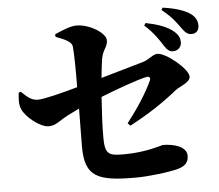

<svg xmlns="http://www.w3.org/2000/svg" viewBox="-57 -892 1113 974"><g transform="rotate(-5 500.0 -404.5)"><path d="M795 -636C809 -613 823 -603 840 -603C865 -603 883 -622 883 -645C883 -664 877 -681 857 -699C823 -730 771 -746 713 -758L705 -746C754 -702 777 -664 795 -636ZM890 -719C908 -694 920 -682 941 -682C965 -682 979 -698 979 -722C979 -746 970 -766 945 -784C915 -805 866 -820 806 -828L799 -817C855 -772 874 -741 890 -719ZM52 -466 41 -462C38 -431 35 -403 46 -378C63 -337 135 -279 178 -279C216 -279 234 -302 280 -326L339 -355L337 -161C337 -6 402 19 597 19C654 19 766 7 814 -7C841 -15 867 -29 867 -69C867 -117 800 -134 746 -134C739 -134 663 -104 545 -104C468 -104 449 -112 449 -200C449 -259 453 -334 458 -404C538 -436 649 -476 694 -485C708 -488 715 -479 710 -467C682 -405 634 -331 578 -259L591 -246C683 -294 762 -346 838 -407C855 -421 912 -438 912 -468C912 -507 803 -597 759 -597C735 -597 718 -573 682 -562L466 -500C470 -543 475 -578 478 -598C486 -643 510 -654 510 -688C510 -725 429 -776 362 -776C335 -776 298 -762 251 -741L252 -728C303 -709 332 -695 335 -672C339 -639 340 -545 339 -464C268 -444 169 -418 135 -418C97 -418 74 -446 52 -466Z"/></g></svg>

Font: Source Han Serif KR Heavy
Style: Regular
Weight: 900
Designer: Ryoko NISHIZUKA 西塚涼子 (kana & ideographs); Frank Grießhammer (Latin, Greek & Cyrillic); Wenlong ZHANG 张文龙 (bopomofo); San
Foundry: Adobe
Version: Version 2.001;hotconv 1.1.0;makeotfexe 2.6.0